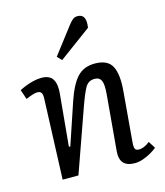

<svg xmlns="http://www.w3.org/2000/svg" viewBox="-116 -861 828 963"><g transform="rotate(-15 298.0 -379.5)"><path d="M582 -35Q571 -25 551 -13.5Q531 -2 508.5 6Q486 14 465 14Q384 14 392 -69L417 -354Q422 -407 412.5 -427Q403 -447 378 -447Q345 -447 329 -418Q313 -389 292 -330L175 0H93L109 -416Q110 -438 104 -447Q98 -456 82 -456Q65 -456 23 -438L6 -488Q17 -494 36.5 -502Q56 -510 78.5 -515.5Q101 -521 121 -521Q164 -521 180 -495Q196 -469 191 -419L166 -152L173 -150L246 -367Q273 -447 307 -484Q341 -521 399 -521Q466 -521 488 -478Q510 -435 502 -348L480 -90Q478 -66 482.5 -56.5Q487 -47 503 -47Q529 -47 559 -71ZM332 -744Q344 -759 353.5 -766Q363 -773 377 -773Q424 -773 413 -703L246 -580L224 -603Z"/></g></svg>

Font: Literata 12pt
Style: Italic
Weight: 400
Italic angle: -2°
Designer: Latin by Veronika Burian and Jose Scaglione. Greek by Irene Vlachou. Cyrillic by Vera Evstafieva
Foundry: TypeTogether
Version: Version 3.002